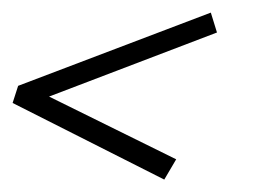

<svg xmlns="http://www.w3.org/2000/svg" viewBox="-24 -356 434 306"><path d="M312 -335.9 321.8 -304.2 54.2 -202.1 256.8 -102.1 237.8 -69.8 -3.9 -191.9 4.9 -219.2Z"/></svg>

Font: Romanesco
Style: Regular
Weight: 400
Designer: Astigmatic (AOETI)
Foundry: Astigmatic (AOETI)
Version: Version 1.000